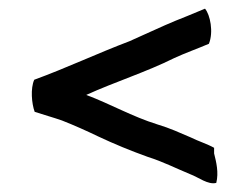

<svg xmlns="http://www.w3.org/2000/svg" viewBox="-20 -550 578 443"><path d="M59 -366C50 -346 53 -311 60 -292C81 -285 103 -279 123 -272C151 -261 180 -248 207 -235C243 -218 282 -202 321 -188C356 -177 385 -162 419 -148C438 -141 460 -123 479 -128C485 -152 479 -176 474 -196V-209C458 -218 438 -224 420 -233C394 -244 373 -254 343 -263C285 -281 235 -310 179 -331C245 -361 318 -384 382 -416C408 -428 434 -437 462 -449C473 -476 465 -516 453 -530L412 -513C376 -499 345 -485 310 -469L279 -455C205 -427 133 -393 59 -366Z"/></svg>

Font: Hussar Pisanka
Style: Regular
Weight: 400
Designer: Robert Jablonski
Foundry: Cannot Into Space Fonts
Version: Version 1.070